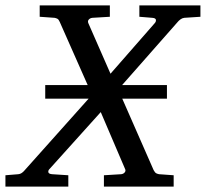

<svg xmlns="http://www.w3.org/2000/svg" viewBox="-64 -691 762 711"><path d="M388.7 -325.7 504.9 -61Q509.8 -51.8 514.6 -49.3Q519.5 -46.9 524.9 -45.9L579.1 -42V0H320.8V-42L384.8 -45.9Q393.1 -46.9 397.9 -52.7Q402.8 -58.6 398.9 -65.9L309.1 -275.9L120.1 -65.9Q113.8 -60.1 115 -53.5Q116.2 -46.9 128.9 -45.9L189 -42V0H-43.9V-42L3.9 -45.9Q12.2 -46.9 18.6 -52Q24.9 -57.1 27.8 -61L264.2 -325.7H103.5V-376H260.7L157.2 -609.9Q153.3 -619.1 148.4 -621.6Q143.6 -624 138.2 -625L83 -628.9V-670.9H342.8V-628.9L277.8 -625Q269.5 -624 264.6 -618.4Q259.8 -612.8 263.2 -605L345.2 -418L508.8 -605Q514.2 -610.8 513.4 -617.4Q512.7 -624 500 -625L452.1 -628.9V-670.9H678.2V-628.9L618.2 -625Q610.4 -624 603.8 -618.9Q597.2 -613.8 594.2 -609.9L388.2 -376H554.2V-325.7Z"/></svg>

Font: Charis SIL
Style: Italic
Weight: 400
Italic angle: -11°
Foundry: SIL International
Version: Version 4.112